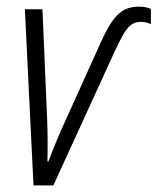

<svg xmlns="http://www.w3.org/2000/svg" viewBox="-20 -559 475 579"><path d="M81 0H141L325 -402C358 -473 372 -493 405 -493C417 -493 428 -490 435 -486V-532C427 -536 414 -539 400 -539C343 -539 318 -508 278 -418L174 -188C158 -153 141 -112 126 -72H123C124 -117 124 -154 122 -203L108 -531H55Z"/></svg>

Font: Noto Sans Condensed Light
Style: Italic
Weight: 300
Width: 3
Italic angle: -12°
Designer: Monotype Design Team
Foundry: Monotype Imaging Inc.
Version: Version 2.013